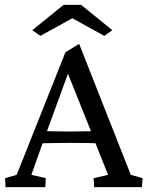

<svg xmlns="http://www.w3.org/2000/svg" viewBox="-20 -772 608 792"><path d="M2.9 0 1 -37.1 48.8 -50.8 250 -556.6 306.6 -590.8 519.5 -50.8 568.4 -37.1 565.4 0H368.2L366.2 -37.1L425.8 -50.8L368.2 -195.3L357.4 -225.6L251 -491.2L273.4 -503.9L171.9 -225.6L161.1 -196.3L109.4 -50.8L168.9 -37.1L167 0ZM139.6 -180.7V-232.4Q158.2 -231.4 190.4 -230.5Q222.7 -229.5 269.5 -229.5Q315.4 -229.5 348.1 -230.5Q380.9 -231.4 398.4 -232.4V-180.7Q365.2 -181.6 332.5 -182.1Q299.8 -182.6 269.5 -182.6Q240.2 -182.6 208.5 -182.1Q176.8 -181.6 139.6 -180.7ZM443.4 -647.5 410.2 -624 249 -712.9H307.6L146.5 -624L113.3 -647.5L242.2 -752H314.5Z"/></svg>

Font: Crimson Pro ExtraLight
Style: Regular
Weight: 400
Version: Version 1.002